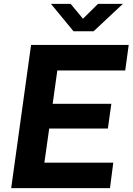

<svg xmlns="http://www.w3.org/2000/svg" viewBox="-20 -975 687 995"><path d="M550 0 567 -132H210L235 -309H539L557 -437H253L277 -610H629L647 -742H141L38 0ZM410 -878 346 -955H244L361 -813H465L617 -955H488Z"/></svg>

Font: Cheyenne Sans
Style: Bold Italic
Weight: 700
Italic angle: -8.13011°
Designer: The Public Sans project authors (U.S. Web Design System), Libre Franklin designed by Pablo Impallari and Rodrigo Fuenzal
Foundry: The Cheyenne Sans Project Authors
Version: Version 2.007